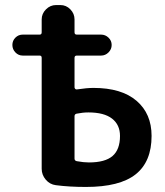

<svg xmlns="http://www.w3.org/2000/svg" viewBox="-20 -730 654 760"><path d="M275 -270V-102Q275 -94 284 -92Q311 -87 332 -87Q396 -87 425.5 -112.5Q455 -138 455 -192Q455 -236 423.5 -260.5Q392 -285 330 -285Q308 -285 283 -280Q275 -278 275 -270ZM70 -510Q53 -510 41 -522.5Q29 -535 29 -552Q29 -569 41 -581Q53 -593 70 -593H137Q145 -593 145 -602V-653Q145 -676 162 -693Q179 -710 202 -710H219Q242 -710 258.5 -693Q275 -676 275 -653V-602Q275 -593 284 -593H380Q397 -593 409.5 -581Q422 -569 422 -552Q422 -535 409.5 -522.5Q397 -510 380 -510H284Q275 -510 275 -501V-384Q275 -381 278 -378Q281 -375 284 -376Q324 -382 350 -382Q461 -382 520.5 -331Q580 -280 580 -192Q580 -90 517 -40Q454 10 320 10Q254 10 201 3Q177 0 161 -19Q145 -38 145 -62V-501Q145 -510 137 -510Z"/></svg>

Font: Rounded Mplus 1c Bold
Style: Bold
Weight: 700
Version: Version 1.059.20150529